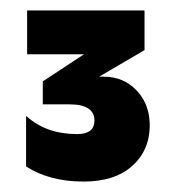

<svg xmlns="http://www.w3.org/2000/svg" viewBox="-20 -661 337 368"><path d="M140 -313Q75 -313 30 -342V-439Q68 -404 128 -404Q161 -404 161 -430Q161 -461 113 -461H62V-505L141 -557H32V-641H257V-565L170 -514H179Q217 -514 242 -487.5Q267 -461 267 -421Q267 -373 233.5 -343Q200 -313 140 -313Z"/></svg>

Font: Roundo
Style: Bold
Weight: 700
Designer: Namrata Goyal (Gurmukhi), Shiva Nallaperumal (Latin)
Foundry: Indian Type Foundry
Version: Version 1.000;PS 1.0;hotconv 1.0.88;makeotf.lib2.5.647800